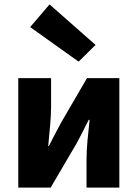

<svg xmlns="http://www.w3.org/2000/svg" viewBox="-20 -852 625 872"><path d="M63 0H210L328 -201C343 -229 367 -275 383 -308H387C380 -243 373 -180 373 -131V0H522V-497H375L258 -296C243 -267 218 -222 202 -189H199C205 -253 212 -316 212 -366V-497H63ZM337 -572 414 -648 205 -832 117 -729Z"/></svg>

Font: Source Sans Pro
Style: Bold
Weight: 700
Designer: Paul D. Hunt
Foundry: Adobe Systems Incorporated
Version: Version 3.006;hotconv 1.0.111;makeotfexe 2.5.65597